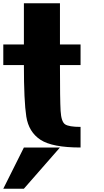

<svg xmlns="http://www.w3.org/2000/svg" viewBox="-20 -895 634 1165"><path d="M125 -500H0V-625H125V-875H343.8V-625H468.8V-500H343.8Q343.8 -289.1 347.7 -222.7Q351.6 -156.2 375 -140.6Q398.4 -125 468.8 -125V0Q296.9 0 225.6 -46.9Q154.3 -93.8 139.6 -187.5Q125 -281.2 125 -500ZM125 250H0L125 0H343.8Z"/></svg>

Font: CraftyPE
Style: Regular
Weight: 400
Designer: Erek Butcher
Foundry: Haunted Coop
Version: Version 0.018;April 4, 2024;FontCreator 15.0.0.2962 64-bit